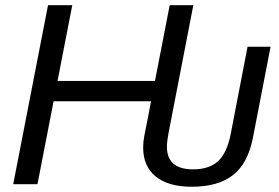

<svg xmlns="http://www.w3.org/2000/svg" viewBox="-20 -708 1074 738"><path d="M621.6 -144Q621.6 -57.1 722.2 -57.1Q783.7 -57.1 817.9 -88.1Q852.1 -119.1 866.7 -192.4L931.6 -528.3H1020L952.1 -178.2Q932.6 -79.1 875.2 -34.7Q817.9 9.8 716.8 9.8Q627 9.8 578.6 -29.5Q530.3 -68.8 530.3 -140.6Q530.3 -163.6 534.7 -186Q541.5 -219.2 547.9 -252.4Q554.2 -285.6 560.5 -318.8H186L124 0H30.8L164.6 -688H257.8L201.2 -397H575.7L632.3 -688H723.1L627 -192.4Q621.6 -162.6 621.6 -144Z"/></svg>

Font: Arimo
Style: Italic
Weight: 400
Italic angle: -12°
Designer: Steve Matteson
Foundry: Monotype Imaging Inc.
Version: Version 1.33